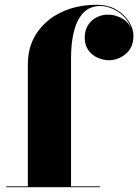

<svg xmlns="http://www.w3.org/2000/svg" viewBox="-20 -780 576 800"><path d="M383 -760Q431 -760 465.2 -739.5Q499.5 -719 517.8 -689.2Q536 -659.5 536 -631Q536 -581.5 503.8 -555.2Q471.5 -529 433.5 -529Q411 -529 387.8 -539Q364.5 -549 348.8 -570Q333 -591 333 -623.5Q333 -654 346.8 -675.2Q360.5 -696.5 382.5 -707.8Q404.5 -719 429.5 -719Q460.5 -719 488.8 -703.2Q517 -687.5 526.5 -659Q519 -687 498.5 -708.5Q478 -730 451.2 -742.5Q424.5 -755 398 -755Q355.5 -755 328.5 -727.8Q301.5 -700.5 288.8 -652Q276 -603.5 276 -540V-3.5H396V0H6V-3.5H96V-511.5Q96 -587 133.5 -642.8Q171 -698.5 235.8 -729.2Q300.5 -760 383 -760Z"/></svg>

Font: Bodoni Moda 48pt Black
Style: Regular
Weight: 900
Designer: Owen Earl
Foundry: indestructible type
Version: Version 2.004